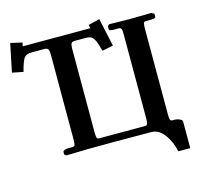

<svg xmlns="http://www.w3.org/2000/svg" viewBox="-124 -812 1104 1076"><g transform="rotate(-15 428.0 -274.0)"><path d="M230 -568.8Q230 -589.8 224.6 -598.4Q219.2 -606.9 205.1 -606.9H128.9Q98.6 -606.9 85.7 -590.6Q72.8 -574.2 57.1 -513.2L-6.8 -525.9L26.9 -689L94.2 -673.8Q91.3 -653.8 88.9 -652.8H482.9Q481.4 -653.3 478 -672.9L543.9 -689L579.1 -525.9L515.1 -513.2Q504.4 -555.2 495.1 -574.7Q485.8 -594.2 474.9 -600.6Q463.9 -606.9 442.9 -606.9H378.9Q364.7 -606.9 359.4 -598.9Q354 -590.8 354 -568.8V-85.9Q354 -58.6 357.2 -51.3Q360.4 -43.9 371.1 -43.9H637.2Q647.9 -43.9 650.9 -53Q653.8 -62 653.8 -85.9V-568.8Q653.8 -585.9 653.1 -593.3Q652.3 -600.6 648.4 -605.7Q644.5 -610.8 636.2 -610.8H606.9Q580.1 -610.8 580.1 -620.1V-638.2L589.8 -647L710 -645Q729.5 -645.5 772 -646Q814.5 -646.5 834 -647L850.1 -638.2V-620.1Q850.1 -610.8 821.8 -610.8H793Q782.2 -610.8 779.5 -602.3Q776.9 -593.8 776.9 -568.8V-80.1Q776.9 -56.2 779.3 -45.7Q781.7 -35.2 791 -35.2H807.1Q820.3 -35.2 834.7 -28.6Q849.1 -22 849.1 -12.2V141.1H779.8Q768.1 84 737.1 41.7Q706.1 -0.5 664.1 -2Q653.3 -2 576.2 -2.4Q499 -2.9 450.2 -2.9Q335.9 -2.9 288.1 -2Q271 -1.5 227.8 -0.5Q184.6 0.5 167 1L157.2 -7.8V-21Q157.2 -26.9 165.8 -31Q174.3 -35.2 187 -35.2H212.9Q224.1 -35.6 227.1 -43.2Q230 -50.8 230 -78.1Z"/></g></svg>

Font: Linux Libertine G
Style: Semibold
Weight: 600
Designer: Philipp H. Poll
Foundry: Philipp H. Poll
Version: Version 5.1.1